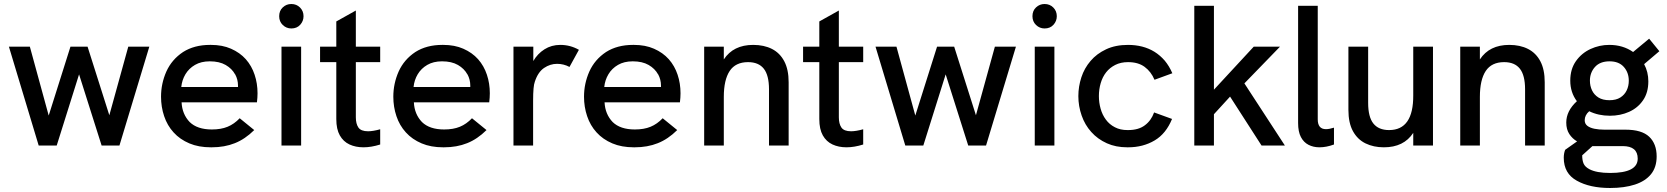

<svg xmlns="http://www.w3.org/2000/svg" viewBox="-20 -726 8320 958"><path d="M576 0H487L374.5 -355L263 0H173L24.5 -493H129L223 -149.5L331.5 -493H417L525.5 -151L620 -493H725Z M1036.5 9H1032Q971 9 925 -10.5Q877.5 -30.5 846 -65.5Q814.5 -100 799 -146.5Q783.5 -192.5 783.5 -243.5Q783.5 -309 810 -369Q837 -429 893.5 -466.5Q949.5 -502 1028 -502H1032.5Q1089.5 -502 1132.5 -483Q1177 -463.5 1206.5 -430.5Q1236 -397 1250.5 -353Q1265 -309.5 1265 -260.5Q1265 -239.5 1262 -215.5H886Q889 -156 926.5 -117Q964.5 -80 1037 -80Q1083 -80 1115.5 -93.5Q1148.5 -107 1176 -136L1248.5 -77Q1202.5 -31.5 1151.5 -11.5Q1100.5 9 1036.5 9ZM1167.5 -292V-299Q1167.5 -329 1153.5 -355H1153Q1137.5 -383.5 1106 -401.8Q1074.5 -420 1026.5 -420Q983.5 -420 953 -402.2Q922.5 -384.5 905.2 -355.5Q888 -326.5 884.5 -292Z M1482.5 0H1384.5V-493H1482.5ZM1433.5 -584Q1409 -584 1391 -601.2Q1373 -618.5 1373 -645Q1373 -672.5 1391 -689.2Q1409 -706 1433.5 -706Q1459.5 -706 1477 -688.5Q1494.5 -671 1494.5 -645Q1494.5 -621 1478 -602.5Q1461.5 -584 1433.5 -584Z M1793.5 9Q1754.5 9 1723.8 -5.2Q1693 -19.5 1675.5 -50.5Q1658 -81.5 1658 -132V-416H1577V-493H1658V-619L1755.5 -673.5V-493H1877V-416H1755.5V-140.5Q1755.5 -108.5 1768.2 -89.8Q1781 -71 1816.5 -71Q1841 -71 1877 -81V-5Q1832.5 9 1793.5 9Z M2195.5 9H2191Q2130 9 2084 -10.5Q2036.5 -30.5 2005 -65.5Q1973.5 -100 1958 -146.5Q1942.5 -192.5 1942.5 -243.5Q1942.5 -309 1969 -369Q1996 -429 2052.5 -466.5Q2108.5 -502 2187 -502H2191.5Q2248.5 -502 2291.5 -483Q2336 -463.5 2365.5 -430.5Q2395 -397 2409.5 -353Q2424 -309.5 2424 -260.5Q2424 -239.5 2421 -215.5H2045Q2048 -156 2085.5 -117Q2123.5 -80 2196 -80Q2242 -80 2274.5 -93.5Q2307.5 -107 2335 -136L2407.5 -77Q2361.5 -31.5 2310.5 -11.5Q2259.5 9 2195.5 9ZM2326.5 -292V-299Q2326.5 -329 2312.5 -355H2312Q2296.5 -383.5 2265 -401.8Q2233.5 -420 2185.5 -420Q2142.5 -420 2112 -402.2Q2081.5 -384.5 2064.2 -355.5Q2047 -326.5 2043.5 -292Z M2640 0H2542V-493H2641V-421.5Q2662 -458 2696.8 -480Q2731.5 -502 2775.5 -502Q2825.5 -502 2868.5 -477.5L2821.5 -392Q2792.5 -407.5 2759.5 -407.5Q2725 -407.5 2694.5 -386.8Q2664 -366 2648.5 -318Q2640 -296.5 2640 -224Z M3147 9H3142.5Q3081.5 9 3035.5 -10.5Q2988 -30.5 2956.5 -65.5Q2925 -100 2909.5 -146.5Q2894 -192.5 2894 -243.5Q2894 -309 2920.5 -369Q2947.5 -429 3004 -466.5Q3060 -502 3138.5 -502H3143Q3200 -502 3243 -483Q3287.5 -463.5 3317 -430.5Q3346.5 -397 3361 -353Q3375.5 -309.5 3375.5 -260.5Q3375.5 -239.5 3372.5 -215.5H2996.5Q2999.5 -156 3037 -117Q3075 -80 3147.5 -80Q3193.5 -80 3226 -93.5Q3259 -107 3286.5 -136L3359 -77Q3313 -31.5 3262 -11.5Q3211 9 3147 9ZM3278 -292V-299Q3278 -329 3264 -355H3263.5Q3248 -383.5 3216.5 -401.8Q3185 -420 3137 -420Q3094 -420 3063.5 -402.2Q3033 -384.5 3015.8 -355.5Q2998.5 -326.5 2995 -292Z M3915 0H3817V-280Q3817 -350.5 3791 -383.2Q3765 -416 3712.5 -416Q3650 -416 3620.8 -371.8Q3591.5 -327.5 3591.5 -242.5V0H3493.5V-493H3591.5V-429.5Q3639 -502 3738 -502Q3792 -502 3831.8 -481.8Q3871.5 -461.5 3893.2 -420.2Q3915 -379 3915 -315.5Z M4203.5 9Q4164.5 9 4133.8 -5.2Q4103 -19.5 4085.5 -50.5Q4068 -81.5 4068 -132V-416H3987V-493H4068V-619L4165.5 -673.5V-493H4287V-416H4165.5V-140.5Q4165.5 -108.5 4178.2 -89.8Q4191 -71 4226.5 -71Q4251 -71 4287 -81V-5Q4242.5 9 4203.5 9Z M4900 0H4811L4698.5 -355L4587 0H4497L4348.5 -493H4453L4547 -149.5L4655.5 -493H4741L4849.5 -151L4944 -493H5049Z M5241 0H5143V-493H5241ZM5192 -584Q5167.5 -584 5149.5 -601.2Q5131.5 -618.5 5131.5 -645Q5131.5 -672.5 5149.5 -689.2Q5167.5 -706 5192 -706Q5218 -706 5235.5 -688.5Q5253 -671 5253 -645Q5253 -621 5236.5 -602.5Q5220 -584 5192 -584Z M5609 9H5604.5Q5547.5 9 5503 -11Q5456.5 -32 5425 -67.5Q5393 -103 5377 -149.5Q5360.5 -196.5 5360.5 -246.5Q5360.5 -294 5375.5 -340Q5390.5 -386 5421.5 -422Q5452 -458 5499 -480Q5545.5 -502 5608.5 -502Q5645.5 -502 5679 -493.5Q5712 -485 5740.5 -467.5Q5768.5 -450 5791.5 -423.5Q5814 -396.5 5829.5 -360.5L5740.5 -328Q5723.5 -368.5 5691 -392.5Q5659 -416 5608.5 -416Q5572 -416 5544.5 -402Q5517 -388 5499 -365Q5481 -342 5472 -311Q5463 -280.5 5463 -246.5Q5463 -214.5 5471.5 -184Q5480 -153 5498 -129Q5515.5 -105 5543 -91Q5569.5 -77 5605.5 -77H5609Q5661 -77 5692.5 -101Q5724 -124.5 5738.5 -165L5828 -132.5Q5798 -59 5741.5 -25.5Q5683.5 9 5609 9Z M6391 0H6274.5L6117.5 -244L6037 -156V0H5939V-697H6037V-278.5L6235.5 -493H6366.5L6189 -310Z M6563.5 9Q6533 9 6508.8 -3.5Q6484.5 -16 6470.8 -42.5Q6457 -69 6457 -112V-697H6555V-130.5Q6555 -81.5 6596 -81.5Q6612 -81.5 6636 -89V-5Q6598 9 6563.5 9Z M6885 9Q6833.5 9 6793.5 -10.5Q6753.5 -30 6730.8 -71.2Q6708 -112.5 6708 -177.5V-493H6806.5V-213Q6806.5 -142.5 6832.5 -109.8Q6858.5 -77 6911 -77Q7032.5 -77 7031.5 -250.5V-493H7130V0H7031.5V-63Q6984.5 9 6885 9Z M7687.5 0H7589.5V-280Q7589.5 -350.5 7563.5 -383.2Q7537.5 -416 7485 -416Q7422.5 -416 7393.2 -371.8Q7364 -327.5 7364 -242.5V0H7266V-493H7364V-429.5Q7411.5 -502 7510.5 -502Q7564.5 -502 7604.2 -481.8Q7644 -461.5 7665.8 -420.2Q7687.5 -379 7687.5 -315.5Z M8013.5 212Q7912.5 212 7847.5 175.5Q7782.5 139.5 7782.5 61Q7782.5 39.5 7789.5 21.5L7849 -20.5Q7825.5 -34 7810.2 -57.2Q7795 -80.5 7795 -114.5Q7795 -172.5 7848 -221Q7815 -265 7815 -323.5Q7815 -381 7843.2 -421Q7871.5 -461 7916 -481.5Q7960.5 -502 8009.5 -502Q8078 -502 8128.5 -466.5L8208.5 -533L8259.5 -470.5L8183.5 -406Q8204.5 -367 8204.5 -320Q8204.5 -264 8178.2 -225.8Q8152 -187.5 8108.5 -168Q8065 -148.5 8012.5 -148.5Q7955.5 -148.5 7909.5 -171Q7887 -151.5 7887 -126Q7887 -108.5 7900.2 -98.2Q7913.5 -88 7935.8 -83.5Q7958 -79 7986 -79H8090.5Q8171.5 -79 8208.8 -43.8Q8246 -8.5 8246 54.5Q8246 108.5 8217.8 143.2Q8189.5 178 8137.2 195Q8085 212 8013.5 212ZM8010.5 -226Q8043.5 -226 8064.8 -239.5Q8086 -253 8096.5 -275Q8107 -297 8107 -323Q8107 -364 8082.2 -392Q8057.5 -420 8011 -420Q7963.5 -420 7938.2 -391.8Q7913 -363.5 7913 -323.5Q7913 -297.5 7923.5 -275.2Q7934 -253 7955.5 -239.5Q7977 -226 8010.5 -226ZM8014 137Q8151.5 137 8151.5 65.5Q8151.5 3 8076.5 3H7925.5L7874.5 49Q7874.5 74 7881.5 90.2Q7888.5 106.5 7910 118Q7945.5 137 8014 137Z"/></svg>

Font: Acari Sans Neue SemiBold
Style: Regular
Weight: 600
Designer: Alfredo Marco Pradil (font), Cristiano Sobral (main changes)
Foundry: Hanken Design Co. (font), Cristiano Sobral (main changes)
Version: Version 2.459;March 19, 2022;FontCreator 14.0.0.2808 64-bit;